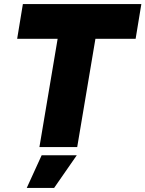

<svg xmlns="http://www.w3.org/2000/svg" viewBox="-20 -720 712 940"><path d="M173 0 281 -642H466L358 0ZM64 -530 92 -700H672L644 -530ZM111 200 184 40H356L245 200Z"/></svg>

Font: Figtree Light Black
Style: Italic
Weight: 900
Italic angle: -9.5°
Version: Version 2.000